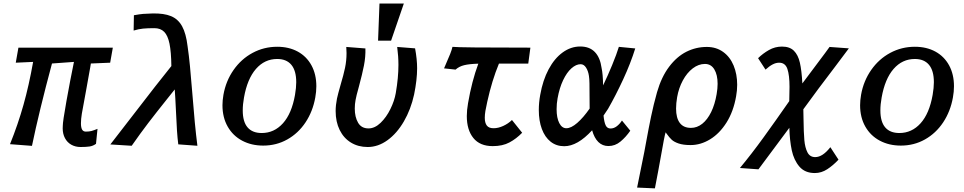

<svg xmlns="http://www.w3.org/2000/svg" viewBox="-20 -819 5440 1084"><path d="M334 -94Q334 -103 334.5 -108Q334 -130 355.2 -248.8Q376.5 -367.5 397.5 -469.5L273.5 -460.5Q200.5 -189 160.5 4.5L36.5 -5Q81.5 -116.5 112.5 -226.8Q143.5 -337 167 -469.5L69 -465L84 -550H617L602 -465L493 -460.5L489.5 -439Q481.5 -394.5 465.8 -307Q450 -219.5 442 -177Q437 -146.5 437 -122.5Q437 -99 443.5 -87.5Q450 -76 464.5 -76Q484 -76 496.8 -79.5Q509.5 -83 530.5 -91.5L522 -7Q505.5 5 486 8Q466.5 11 435 11Q405.5 11 382.5 -2Q359.5 -15 346.8 -39Q334 -63 334 -94Z M736 -175.5Q868 -347.5 947.5 -446Q946.5 -526 937 -572.2Q927.5 -618.5 907 -639.2Q886.5 -660 851.5 -660Q813 -660 787.8 -657.5Q762.5 -655 734.5 -646.5L736 -733Q769.5 -739 787.8 -740.5Q806 -742 841 -743Q905.5 -744.5 945.8 -727.8Q986 -711 1008.2 -670.5Q1030.5 -630 1039 -558.5Q1047 -503.5 1052.5 -445.5Q1058 -387.5 1065.5 -296Q1079.5 -113 1094.5 4L986.5 -4Q982 -39.5 979.2 -81.2Q976.5 -123 973.5 -191Q969.5 -277 966.5 -314L923 -259.5Q861 -182 817 -124.5Q773 -67 723.5 4L603 -3.5Q649.5 -63 736 -175.5Z M1236 -225Q1236 -252 1241.5 -284Q1255.5 -362.5 1298.8 -424.2Q1342 -486 1406.2 -520.5Q1470.5 -555 1545 -555Q1611 -555 1661 -527.8Q1711 -500.5 1738.5 -450Q1766 -399.5 1766 -332Q1766 -301.5 1760 -268.5Q1746 -190 1705 -128.2Q1664 -66.5 1602.2 -31.8Q1540.5 3 1466 3Q1399.5 3 1347.2 -24.8Q1295 -52.5 1265.5 -104.2Q1236 -156 1236 -225ZM1645.5 -283Q1652.5 -324 1652.5 -354.5Q1652.5 -420 1625 -453Q1597.5 -486 1545 -486Q1474 -486 1425 -429.8Q1376 -373.5 1357.5 -268Q1350.5 -230 1350.5 -195.5Q1350.5 -131.5 1377.8 -99.8Q1405 -68 1457.5 -68Q1528 -68 1577.5 -123Q1627 -178 1645.5 -283Z M1875 -192Q1875 -225 1882.5 -262.5Q1887.5 -286 1903 -340.5Q1919.5 -395.5 1928 -436Q1936.5 -476.5 1936.5 -519.5Q1936.5 -537 1935 -554L2043 -545.5Q2044.5 -498.5 2034.8 -449Q2025 -399.5 2006.5 -331Q1990.5 -274 1987.5 -254.5Q1983 -231.5 1983 -206Q1983 -158 2001.8 -126Q2020.5 -94 2060.5 -94Q2096 -94 2128.8 -125.5Q2161.5 -157 2184.2 -203.5Q2207 -250 2214.5 -293.5Q2229.5 -381 2229.5 -452.5Q2229.5 -501 2222.5 -554L2323.5 -546Q2335 -483.5 2335 -433.5Q2335 -368.5 2318 -285.5Q2299.5 -201 2260.2 -133.5Q2221 -66 2167.8 -27.5Q2114.5 11 2056 11Q2002.5 11 1961.5 -14Q1920.5 -39 1897.8 -85Q1875 -131 1875 -192ZM2260 -799 2188 -589.5H2114.5L2122.5 -799Z M2494.5 -450.5Q2511.5 -489 2521.5 -514.2Q2531.5 -539.5 2534.5 -554.5Q2573.5 -550 2974.5 -550L2962.5 -460H2797Q2757.5 -365 2731 -244.5Q2724 -214 2720.5 -192.8Q2717 -171.5 2717 -154Q2717 -125.5 2728.5 -110.2Q2740 -95 2766.5 -95Q2793 -95 2821.2 -108Q2849.5 -121 2870.5 -141.5L2928 -69.5Q2895 -35.5 2856.2 -14.8Q2817.5 6 2762 6Q2689.5 6 2652.5 -39.8Q2615.5 -85.5 2615.5 -164Q2615.5 -197 2622.5 -236.5Q2643.5 -359.5 2680.5 -459.5Q2629.5 -458 2600.8 -451Q2572 -444 2552 -426L2487 -433Z M3022 -198Q3022 -240 3030 -283.5Q3044.5 -366 3077.5 -427.8Q3110.5 -489.5 3156.8 -523Q3203 -556.5 3256 -556.5Q3308.5 -556.5 3338.5 -525.2Q3368.5 -494 3376.5 -435Q3384 -401 3385 -337Q3410.5 -389.5 3436 -451.5Q3461.5 -513.5 3474 -554.5L3566.5 -545.5Q3540.5 -462 3498.5 -371.2Q3456.5 -280.5 3413 -204.5Q3397.5 -180.5 3387.5 -166.5Q3391 -129.5 3399.5 -111.5Q3408 -93.5 3427 -93.5Q3445.5 -93.5 3462 -106Q3478.5 -118.5 3491.5 -138.5L3538.5 -81Q3513.5 -45 3483.2 -19.8Q3453 5.5 3415 5.5Q3381.5 5.5 3358.2 -17.2Q3335 -40 3323 -83.5Q3240.5 6.5 3165.5 6.5Q3121 6.5 3088.8 -19Q3056.5 -44.5 3039.2 -90.8Q3022 -137 3022 -198ZM3122.5 -202.5Q3122.5 -153.5 3137.5 -124.2Q3152.5 -95 3177.5 -95Q3204.5 -95 3239 -125Q3273.5 -155 3309 -206V-211Q3308.5 -228.5 3308.5 -275.5Q3308.5 -321 3308 -348.2Q3307.5 -375.5 3305 -390.5Q3301 -418 3288.8 -437.2Q3276.5 -456.5 3258 -456.5Q3232.5 -456.5 3206.2 -433.2Q3180 -410 3159.2 -366.2Q3138.5 -322.5 3128 -264Q3122.5 -234 3122.5 -202.5Z M3577 240 3617.5 39.5Q3625.5 -1 3628.5 -20Q3642 -94.5 3655.8 -160.8Q3669.5 -227 3689.5 -298.5Q3714.5 -385 3757.8 -442.2Q3801 -499.5 3855.2 -526.8Q3909.5 -554 3970.5 -554Q4023.5 -554 4062.5 -526Q4101.5 -498 4121.8 -449.2Q4142 -400.5 4142 -340.5Q4142 -308.5 4136 -275.5Q4121 -189.5 4081.8 -127.2Q4042.5 -65 3989.2 -32.5Q3936 0 3879 0Q3837.5 0 3811.8 -8.8Q3786 -17.5 3772.5 -30Q3759 -42.5 3744.5 -63L3738 -72Q3734 -59.5 3728 -28.5Q3722 2.5 3715 43Q3697 144.5 3677.5 244.5ZM4026 -287.5Q4031.5 -319.5 4031.5 -345.5Q4031.5 -396.5 4013 -427.2Q3994.5 -458 3960 -458Q3924 -458 3891.2 -433Q3858.5 -408 3835.2 -365Q3812 -322 3803 -270.5Q3797 -235.5 3797 -206Q3797 -153 3818 -125Q3839 -97 3881 -97Q3915.5 -97 3944.8 -120.2Q3974 -143.5 3995 -186.2Q4016 -229 4026 -287.5Z M4436.5 -97.5Q4366 -4 4262 137L4157.5 129.5Q4223.5 50 4291.5 -44Q4359.5 -138 4436 -248L4436.5 -275.5Q4437.5 -311.5 4437.5 -328.5Q4437.5 -394.5 4425.5 -429.8Q4413.5 -465 4379 -465Q4360.5 -465 4342 -455.2Q4323.5 -445.5 4302 -426L4260 -490.5Q4287 -517 4321.2 -536.5Q4355.5 -556 4395 -556Q4438.5 -556 4462.2 -532.5Q4486 -509 4496 -465Q4506 -421 4510 -348Q4555.5 -407.5 4638 -519L4663.5 -554L4772.5 -546Q4754 -521 4694.5 -442Q4598 -316 4515.5 -202L4516.5 -149.5Q4517.5 -70.5 4521.2 -28Q4525 14.5 4538.8 41.2Q4552.5 68 4582.5 68Q4624.5 68 4668 12L4714 82.5Q4683.5 115 4650.5 136.5Q4617.5 158 4580.5 158Q4524.5 158 4493.2 121.5Q4462 85 4450.2 29.5Q4438.5 -26 4436.5 -97.5Z M4836 -225Q4836 -252 4841.5 -284Q4855.5 -362.5 4898.8 -424.2Q4942 -486 5006.2 -520.5Q5070.5 -555 5145 -555Q5211 -555 5261 -527.8Q5311 -500.5 5338.5 -450Q5366 -399.5 5366 -332Q5366 -301.5 5360 -268.5Q5346 -190 5305 -128.2Q5264 -66.5 5202.2 -31.8Q5140.5 3 5066 3Q4999.5 3 4947.2 -24.8Q4895 -52.5 4865.5 -104.2Q4836 -156 4836 -225ZM5245.5 -283Q5252.5 -324 5252.5 -354.5Q5252.5 -420 5225 -453Q5197.5 -486 5145 -486Q5074 -486 5025 -429.8Q4976 -373.5 4957.5 -268Q4950.5 -230 4950.5 -195.5Q4950.5 -131.5 4977.8 -99.8Q5005 -68 5057.5 -68Q5128 -68 5177.5 -123Q5227 -178 5245.5 -283Z"/></svg>

Font: JuliaMono BoldItalic
Style: Regular
Weight: 700
Italic angle: -9°
Monospace: yes
Designer: cormullion
Foundry: corm
Version: Version 0.049; ttfautohint (v1.8.4)